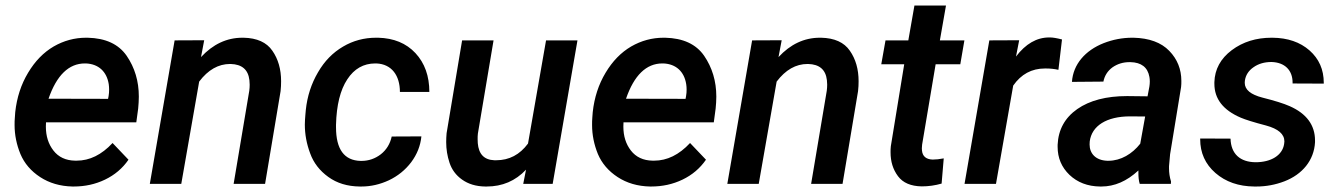

<svg xmlns="http://www.w3.org/2000/svg" viewBox="-20 -677 4930 707"><path d="M247.1 9.8C248.5 9.8 250 9.8 251.5 9.8C293 9.8 331.1 1.5 366.7 -15.6C402.3 -32.7 431.2 -57.1 453.1 -88.9L394.5 -150.4C354 -106.9 310.1 -85.4 262.2 -85.4C260.3 -85.4 258.8 -85.4 256.8 -85.4C222.2 -85.9 195.3 -98.6 176.8 -122.6C158.2 -146.5 148.9 -175.8 148.9 -210.9C148.9 -215.8 148.9 -221.2 149.4 -226.6H481.9L488.8 -277.3C490.2 -292.5 491.2 -307.1 491.2 -321.3C491.2 -378.4 476.1 -428.2 446.3 -471.7C416.5 -514.6 368.7 -536.6 302.7 -538.1C300.8 -538.1 298.8 -538.1 296.9 -538.1C254.9 -538.1 214.8 -527.3 177.7 -505.9C140.1 -483.9 108.9 -451.7 83.5 -409.2C57.6 -366.2 42 -317.9 36.1 -264.2L34.7 -244.1C33.7 -234.9 33.7 -226.1 33.7 -216.8C33.7 -180.2 41 -144.5 55.2 -109.9C69.8 -75.2 94.2 -46.9 127.9 -24.9C161.6 -2.9 201.2 8.8 247.1 9.8ZM296.4 -443.4C342.8 -441.4 373 -413.6 380.4 -367.2C381.3 -360.4 381.8 -354 381.8 -347.2C381.8 -339.4 381.3 -331.5 379.9 -323.2L377.9 -313L158.7 -313.5C188.5 -399.9 233.4 -443.4 292.5 -443.4C293.9 -443.4 294.9 -443.4 296.4 -443.4Z M623 -528.3 531.7 0H647.5L713.4 -376.5C746.1 -419.9 784.2 -441.4 827.1 -441.4C827.6 -441.4 828.6 -441.4 829.1 -441.4C871.1 -440.4 894 -420.4 898.4 -381.8C898.9 -376.5 899.4 -371.1 899.4 -365.2C899.4 -357.9 898.9 -350.6 897.9 -342.8L840.3 0H956.1L1013.2 -341.3C1014.6 -354 1015.1 -366.2 1015.1 -377.9C1015.1 -421.9 1004.4 -459.5 982.9 -490.2C961.9 -521 926.3 -537.1 877 -538.1C875.5 -538.1 874 -538.1 872.6 -538.1C814.9 -538.1 764.2 -514.2 720.2 -466.8L731.9 -528.8Z M1308.1 -84.5C1247.6 -85.9 1217.3 -127 1217.3 -208.5C1217.3 -211.9 1217.3 -214.8 1217.3 -217.8C1219.2 -290 1232.9 -345.7 1258.8 -384.8C1284.2 -423.8 1318.8 -443.4 1361.8 -443.4C1363.3 -443.4 1364.7 -443.4 1366.2 -443.4C1422.4 -440.9 1452.6 -398.9 1452.6 -338.4H1561C1561 -397 1543.9 -444.8 1509.8 -481.4C1475.6 -518.1 1429.7 -536.6 1372.6 -538.1C1370.1 -538.1 1367.7 -538.1 1364.7 -538.1C1320.8 -538.1 1280.3 -527.3 1243.2 -505.4C1205.6 -483.4 1174.8 -452.1 1150.9 -410.6C1126.5 -369.1 1111.3 -322.8 1106 -271.5L1104.5 -254.4C1103.5 -242.2 1102.5 -230 1102.5 -218.3C1102.5 -182.6 1108.9 -147.5 1122.1 -112.3C1134.8 -77.1 1157.2 -48.3 1189 -25.4C1220.7 -2.4 1259.3 9.3 1304.7 9.8C1306.6 9.8 1309.1 9.8 1311 9.8C1345.7 9.8 1379.4 2 1412.1 -13.2C1444.8 -28.8 1472.2 -50.8 1494.1 -79.6C1515.6 -108.4 1528.3 -140.1 1531.7 -174.8L1422.4 -174.3C1416.5 -147.5 1403.3 -125.5 1382.3 -108.9C1361.3 -92.8 1337.4 -84.5 1311 -84.5C1310.1 -84.5 1309.1 -84.5 1308.1 -84.5Z M1906.7 0H2015.1L2106.4 -528.3H1990.7L1924.3 -148.4C1894 -107.4 1855 -86.9 1807.1 -86.9C1804.7 -86.9 1802.7 -86.9 1800.3 -86.9C1762.7 -88.4 1742.7 -109.4 1739.3 -149.9C1738.8 -154.8 1738.8 -159.7 1738.8 -164.6C1738.8 -171.4 1738.8 -178.2 1739.7 -185.1L1797.4 -528.3H1681.6L1624.5 -186.5C1623.5 -175.3 1623 -164.1 1623 -153.8C1623 -127.9 1627 -102.5 1635.3 -77.6C1643.6 -52.7 1658.7 -31.7 1681.6 -15.6C1704.1 0.5 1732.4 9.3 1766.6 9.8C1768.6 9.8 1770 9.8 1772 9.8C1829.6 9.8 1877.9 -10.7 1917 -52.2Z M2373.5 9.8C2375 9.8 2376.5 9.8 2377.9 9.8C2419.4 9.8 2457.5 1.5 2493.2 -15.6C2528.8 -32.7 2557.6 -57.1 2579.6 -88.9L2521 -150.4C2480.5 -106.9 2436.5 -85.4 2388.7 -85.4C2386.7 -85.4 2385.3 -85.4 2383.3 -85.4C2348.6 -85.9 2321.8 -98.6 2303.2 -122.6C2284.7 -146.5 2275.4 -175.8 2275.4 -210.9C2275.4 -215.8 2275.4 -221.2 2275.9 -226.6H2608.4L2615.2 -277.3C2616.7 -292.5 2617.7 -307.1 2617.7 -321.3C2617.7 -378.4 2602.5 -428.2 2572.8 -471.7C2543 -514.6 2495.1 -536.6 2429.2 -538.1C2427.2 -538.1 2425.3 -538.1 2423.3 -538.1C2381.3 -538.1 2341.3 -527.3 2304.2 -505.9C2266.6 -483.9 2235.4 -451.7 2210 -409.2C2184.1 -366.2 2168.5 -317.9 2162.6 -264.2L2161.1 -244.1C2160.2 -234.9 2160.2 -226.1 2160.2 -216.8C2160.2 -180.2 2167.5 -144.5 2181.6 -109.9C2196.3 -75.2 2220.7 -46.9 2254.4 -24.9C2288.1 -2.9 2327.6 8.8 2373.5 9.8ZM2422.9 -443.4C2469.2 -441.4 2499.5 -413.6 2506.8 -367.2C2507.8 -360.4 2508.3 -354 2508.3 -347.2C2508.3 -339.4 2507.8 -331.5 2506.3 -323.2L2504.4 -313L2285.2 -313.5C2314.9 -399.9 2359.9 -443.4 2418.9 -443.4C2420.4 -443.4 2421.4 -443.4 2422.9 -443.4Z M2749.5 -528.3 2658.2 0H2773.9L2839.8 -376.5C2872.6 -419.9 2910.6 -441.4 2953.6 -441.4C2954.1 -441.4 2955.1 -441.4 2955.6 -441.4C2997.6 -440.4 3020.5 -420.4 3024.9 -381.8C3025.4 -376.5 3025.9 -371.1 3025.9 -365.2C3025.9 -357.9 3025.4 -350.6 3024.4 -342.8L2966.8 0H3082.5L3139.6 -341.3C3141.1 -354 3141.6 -366.2 3141.6 -377.9C3141.6 -421.9 3130.9 -459.5 3109.4 -490.2C3088.4 -521 3052.7 -537.1 3003.4 -538.1C3002 -538.1 3000.5 -538.1 2999 -538.1C2941.4 -538.1 2890.6 -514.2 2846.7 -466.8L2858.4 -528.8Z M3347.2 -656.7 3324.7 -528.3H3240.7L3225.1 -440.4H3309.6L3260.3 -138.7C3259.3 -130.9 3259.3 -123.5 3259.3 -116.2C3259.3 -82 3268.1 -53.2 3286.6 -28.3C3304.7 -3.9 3334 8.8 3374.5 9.3C3398.9 9.3 3423.3 5.9 3447.3 -1L3455.1 -93.8C3439.9 -90.8 3426.3 -89.4 3414.1 -89.4C3390.1 -90.3 3377 -101.6 3375 -122.6C3374.5 -125 3374.5 -127.9 3374.5 -130.9C3374.5 -135.3 3375 -139.6 3375.5 -144.5L3425.3 -440.4H3516.1L3531.2 -528.3H3440.9L3463.4 -656.7Z M3890.6 -531.7C3871.6 -536.6 3856.9 -539.1 3846.2 -539.1C3845.2 -539.1 3844.2 -539.1 3843.3 -539.1C3797.4 -539.1 3756.8 -515.6 3721.2 -468.8L3732.9 -528.8L3623 -528.3L3531.7 0H3647.5L3710.9 -361.8C3740.2 -403.8 3778.8 -424.8 3827.6 -424.8C3829.1 -424.8 3830.6 -424.8 3832 -424.8C3847.2 -424.8 3862.3 -423.3 3877.4 -419.9Z M4291.5 0 4292 -8.8C4287.1 -24.4 4284.7 -40.5 4284.7 -56.6C4284.7 -59.6 4284.7 -62 4284.7 -64.9L4288.6 -108.9L4329.1 -356.4C4330.1 -364.3 4330.1 -371.6 4330.1 -378.9C4330.1 -421.9 4315.4 -459 4285.6 -489.7C4255.9 -520.5 4211.9 -536.6 4154.3 -538.1C4152.3 -538.1 4150.9 -538.1 4148.9 -538.1C4112.8 -538.1 4077.6 -531.2 4043.9 -518.1C3976.1 -491.2 3931.6 -440.4 3927.2 -375.5L4043 -376.5C4047.4 -398.4 4058.6 -416 4076.7 -429.2C4095.2 -441.9 4115.7 -448.2 4139.2 -448.2C4140.1 -448.2 4141.6 -448.2 4142.6 -448.2C4182.6 -447.3 4206.1 -429.2 4212.4 -394C4213.4 -388.7 4213.9 -382.8 4213.9 -377C4213.9 -371.1 4213.4 -364.7 4212.4 -358.4L4205.6 -322.3L4130.4 -323.2C4053.7 -323.2 3992.2 -307.1 3946.8 -275.4C3901.4 -243.7 3877 -199.7 3874.5 -144C3874.5 -141.1 3874.5 -138.7 3874.5 -136.2C3874.5 -95.2 3889.2 -61 3918 -33.2C3947.3 -5.4 3984.9 9.3 4030.8 9.8C4032.2 9.8 4033.7 9.8 4035.6 9.8C4084 9.8 4129.4 -9.8 4171.9 -49.3C4171.9 -46.4 4171.9 -43.9 4171.9 -41C4171.9 -24.9 4173.3 -11.2 4176.8 0ZM4057.6 -85C4014.6 -86.4 3992.2 -111.8 3992.2 -145C3992.2 -148.9 3992.2 -152.3 3992.7 -156.2C4000 -213.4 4054.2 -248.5 4141.6 -248.5L4196.8 -248L4178.7 -147.9C4149.4 -110.4 4107.4 -85 4061.5 -85C4060.1 -85 4059.1 -85 4057.6 -85Z M4708.5 -146.5C4702.1 -105 4660.6 -79.6 4603.5 -79.6C4546.9 -80.1 4512.7 -109.9 4511.2 -166.5L4399.4 -167C4399.4 -166 4399.4 -165 4399.4 -164.6C4399.4 -114.3 4418 -72.8 4455.6 -40C4493.2 -7.3 4541 9.3 4598.6 9.8C4601.1 9.8 4604 9.8 4606.4 9.8C4642.1 9.8 4676.3 3.4 4709.5 -9.3C4775.4 -34.7 4818.8 -86.4 4822.3 -153.3C4822.3 -155.3 4822.3 -157.2 4822.3 -159.7C4822.3 -216.3 4791 -258.8 4729 -286.1C4707 -295.9 4673.8 -306.2 4629.4 -317.4C4585.4 -328.6 4563.5 -346.7 4563.5 -372.1C4563.5 -374.5 4563.5 -377.4 4564 -379.9C4566.9 -400.4 4577.6 -417 4596.2 -429.7C4614.3 -442.4 4636.2 -448.7 4662.1 -448.7C4710.9 -447.3 4739.7 -418.5 4739.7 -373C4739.7 -371.6 4739.7 -370.6 4739.7 -369.6L4854.5 -369.1C4854.5 -370.1 4854.5 -371.1 4854.5 -372.1C4854.5 -420.9 4836.9 -460.4 4802.2 -491.2C4767.1 -522 4721.7 -537.6 4665.5 -538.1C4664.6 -538.1 4663.1 -538.1 4662.1 -538.1C4605.5 -538.1 4556.6 -522.9 4515.6 -492.2C4474.6 -461.4 4453.1 -421.9 4451.7 -374.5C4451.7 -372.6 4451.7 -370.6 4451.7 -368.7C4451.7 -313 4483.9 -271.5 4548.8 -243.7C4565.9 -236.3 4597.2 -226.6 4642.1 -214.8C4687 -202.6 4709.5 -183.1 4709.5 -156.2C4709.5 -153.3 4709 -149.9 4708.5 -146.5Z"/></svg>

Font: Roboto Medium
Style: Italic
Weight: 500
Italic angle: -12°
Designer: Google
Version: Version 2.137; 2017